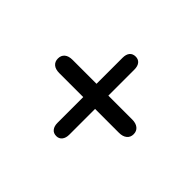

<svg xmlns="http://www.w3.org/2000/svg" viewBox="-87 -624 654 654"><g transform="rotate(-45 240.0 -296.5)"><path d="M207 -325H83Q67 -325 57.5 -317.5Q48 -310 48 -296Q48 -283 57.5 -275.5Q67 -268 83 -268H207V-153Q207 -135 215.5 -124.5Q224 -114 239 -114Q254 -114 262.5 -124.5Q271 -135 271 -153V-268H396Q413 -268 422 -275.5Q431 -283 431 -296Q431 -310 422 -317.5Q413 -325 396 -325H271V-440Q271 -459 262.5 -469Q254 -479 239 -479Q224 -479 215.5 -469Q207 -459 207 -440Z"/></g></svg>

Font: Beiruti
Style: Regular
Weight: 400
Version: Version 1.00